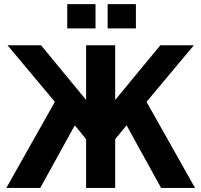

<svg xmlns="http://www.w3.org/2000/svg" viewBox="-20 -925 991 945"><path d="M403.8 0V-240.2L348.1 -308.1L178.2 0H11.2L250 -423.8L17.1 -702.1H182.1L403.8 -433.1V-702.1H546.9V-433.1L769 -702.1H934.1L701.2 -423.8L939.9 0H772.9L603 -308.1L546.9 -240.2V0ZM450.2 -785.2H311V-904.8H450.2ZM648.9 -785.2H509.8V-904.8H648.9Z"/></svg>

Font: LT Superior
Style: Bold
Weight: 400
Designer: Daniel Lyons
Foundry: LyonsType
Version: Version 1.000